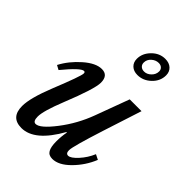

<svg xmlns="http://www.w3.org/2000/svg" viewBox="-238 -945 1070 1070"><g transform="rotate(45 296.5 -410.0)"><path d="M169 -62Q203 -62 267.5 -146Q332 -230 369 -330L443 -530H536L462 -301Q404 -120 404 -91Q404 -65 422 -65Q442 -65 474.5 -100.5Q507 -136 526 -181L556 -166Q528 -97 475 -43.5Q422 10 372 10Q343 10 331 -11Q319 -32 319 -75Q319 -115 326 -150L323 -153Q232 10 129 10Q45 10 45 -80Q45 -143 95 -268Q160 -429 160 -451Q160 -462 151 -462Q127 -462 47 -365L21 -379Q53 -440 110 -490Q167 -540 214 -540Q264 -540 264 -482Q264 -433 194 -259Q148 -144 148 -100Q148 -62 169 -62ZM311 -718Q311 -761 345 -795.5Q379 -830 424 -830Q455 -830 473.5 -813Q492 -796 492 -768Q492 -723 457 -689.5Q422 -656 377 -656Q347 -656 329 -673Q311 -690 311 -718ZM414 -788Q391 -788 372 -771Q353 -754 353 -730Q353 -715 363 -705.5Q373 -696 390 -696Q412 -696 430.5 -714Q449 -732 449 -756Q449 -770 439.5 -779Q430 -788 414 -788Z"/></g></svg>

Font: Libre Baskerville
Style: Italic
Weight: 400
Italic angle: -15°
Designer: Pablo Impallari, Rodrigo Fuenzalida
Foundry: Pablo Impallari, Rodrigo Fuenzalida
Version: Version 1.051;Glyphs 3.2.3 (3260)